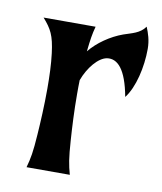

<svg xmlns="http://www.w3.org/2000/svg" viewBox="-65 -576 532 630"><g transform="rotate(10 200.5 -261.0)"><path d="M208.5 -493.2H35.2C63.5 -460.9 74.7 -441.4 82 -382.3C86.4 -347.7 87.9 -306.6 87.9 -265.1C87.9 -210 85 -154.3 82 -111.3C78.1 -52.7 74.2 -31.7 65.4 0H209.5C200.7 -31.7 196.8 -52.7 192.9 -111.3C189.9 -154.3 187 -210 187 -265.1C187 -280.8 187 -296.4 187.5 -311.5C203.6 -355.5 235.4 -393.6 263.7 -397.9C297.9 -402.8 327.6 -373.5 344.2 -283.2C373.5 -320.3 389.6 -390.6 389.6 -451.2C389.6 -480 381.8 -502.4 373.5 -522.5C356 -497.6 328.6 -493.2 302.2 -483.9C261.2 -469.2 220.2 -440.9 194.3 -408.7C198.7 -448.2 201.2 -466.3 208.5 -493.2Z"/></g></svg>

Font: Amarante
Style: Regular
Weight: 400
Designer: Karolina Lach
Foundry: Sorkin Type Co.
Version: Version 1.001